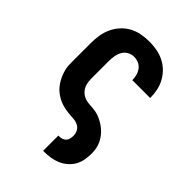

<svg xmlns="http://www.w3.org/2000/svg" viewBox="-218 -624 936 936"><g transform="rotate(45 250.0 -156.5)"><path d="M257 215V110H264Q274 110 283.5 106.5Q293 103 299.5 95.5Q306 88 308 78Q310 68 310 58Q310 43 303 29.5Q296 16 283 9Q270 2 255 0.5Q240 -1 225 -2Q210 -3 195.5 -5.5Q181 -8 167 -12.5Q153 -17 139.5 -24.5Q126 -32 114.5 -41Q103 -50 93.5 -61.5Q84 -73 76.5 -86Q69 -99 63.5 -113Q58 -127 54.5 -141Q51 -155 50.5 -170Q50 -185 50 -200V-320Q50 -347 54 -374Q58 -401 69.5 -426Q81 -451 99.5 -471.5Q118 -492 142 -505Q166 -518 193 -523Q220 -528 247 -528Q273 -528 298.5 -523.5Q324 -519 347.5 -507.5Q371 -496 389.5 -478Q408 -460 420.5 -437.5Q433 -415 438.5 -389.5Q444 -364 444 -338Q444 -338 444 -337.5Q444 -337 444 -336H320Q320 -337 320.5 -337Q321 -337 321 -337Q321 -353 316.5 -369Q312 -385 302.5 -397.5Q293 -410 278 -416.5Q263 -423 247 -423Q229 -423 213 -414Q197 -405 188.5 -389.5Q180 -374 177 -356Q174 -338 174 -320V-200Q174 -183 178 -166Q182 -149 192.5 -135.5Q203 -122 218.5 -114.5Q234 -107 251 -105.5Q268 -104 285.5 -102.5Q303 -101 319 -95.5Q335 -90 350 -81.5Q365 -73 378.5 -62Q392 -51 402.5 -37.5Q413 -24 420.5 -8.5Q428 7 431 24Q434 41 434 58Q434 80 430 102Q426 124 415 143Q404 162 387 176.5Q370 191 350 199.5Q330 208 308 211.5Q286 215 264 215Z"/></g></svg>

Font: Iosevka SS04 Extrabold
Style: Regular
Weight: 800
Monospace: yes
Designer: Belleve Invis
Foundry: Belleve Invis
Version: Version 19.0.0; ttfautohint (v1.8.4)